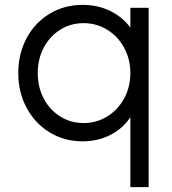

<svg xmlns="http://www.w3.org/2000/svg" viewBox="-20 -568 707 788"><path d="M515 -87Q484 -40 432.5 -14Q381 12 319 12Q244 12 184 -24.5Q124 -61 89.5 -125Q55 -189 55 -268Q55 -347 89 -411Q123 -475 183.5 -511.5Q244 -548 319 -548Q381 -548 431.5 -523.5Q482 -499 515 -455V-536H590V200H515ZM323 -63Q376 -63 420 -90Q464 -117 489.5 -164Q515 -211 515 -268Q515 -325 489.5 -372Q464 -419 420 -446Q376 -473 323 -473Q270 -473 227 -446Q184 -419 159.5 -372.5Q135 -326 135 -268Q135 -210 159.5 -163.5Q184 -117 227 -90Q270 -63 323 -63Z"/></svg>

Font: Evergrow Sans 
Style: Regular
Weight: 400
Foundry: 10Web
Version: Version 1.000